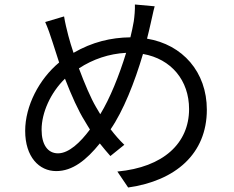

<svg xmlns="http://www.w3.org/2000/svg" viewBox="-20 -797 1040 854"><path d="M407 -321C384 -360 356 -426 331 -493C394 -534 465 -558 541 -562C510 -461 469 -359 426 -289C419 -300 413 -311 407 -321ZM238 -115C192 -115 165 -154 165 -220C165 -296 205 -385 269 -447C298 -372 329 -303 357 -259C365 -246 372 -233 380 -221C337 -163 286 -115 238 -115ZM580 -777C581 -755 578 -722 575 -702C571 -679 566 -655 560 -631C473 -630 390 -610 307 -562C298 -589 290 -615 284 -638C277 -665 269 -698 265 -724L181 -699C193 -672 204 -641 214 -609C223 -580 233 -549 243 -519C154 -445 92 -326 92 -215C92 -99 154 -36 230 -36C303 -36 364 -85 424 -159C440 -139 455 -121 471 -103L533 -153C512 -173 491 -197 472 -222C528 -303 579 -431 616 -557C742 -535 821 -439 821 -312C821 -160 707 -53 502 -34L550 37C761 7 900 -113 900 -309C900 -477 792 -599 634 -625C640 -648 645 -670 650 -692C655 -711 661 -745 668 -769Z"/></svg>

Font: Noto Sans T Chinese Regular
Style: Regular
Weight: 400
Designer: Ryoko NISHIZUKA (kana & ideographs); Paul D. Hunt (Latin, Greek & Cyrillic); Wenlong ZHANG (bopomofo); Sandoll Communica
Foundry: Adobe Systems Incorporated
Version: Version 1.000;PS 1;hotconv 1.0.78;makeotf.lib2.5.61930